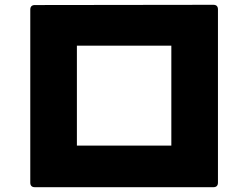

<svg xmlns="http://www.w3.org/2000/svg" viewBox="-20 -766 1040 799"><path d="M125 13H868C880 13 887 7 887 -6V-727C887 -740 880 -746 868 -746L125 -745C113 -745 106 -739 106 -726V-6C106 7 113 13 125 13ZM300 -160V-576H693V-160Z"/></svg>

Font: LINE Seed JP_OTF ExtraBold
Style: Regular
Weight: 800
Designer: LY Corporation & Fontrix & Fontworks
Version: Version 1.013